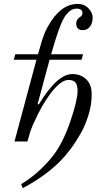

<svg xmlns="http://www.w3.org/2000/svg" viewBox="-20 -722 540 980"><path d="M50 -417 58 -445H174L181 -469Q189 -498 193.5 -513Q198 -528 206 -548.5Q214 -569 224 -586Q288 -702 377 -702Q410 -702 431.5 -679.5Q453 -657 453 -632Q453 -604 439 -586Q425 -568 402 -568Q386 -568 377.5 -577Q369 -586 369 -601Q369 -621 385 -633Q401 -641 401 -656Q401 -666 393.5 -672Q386 -678 373 -678Q358 -678 346 -672Q334 -666 319.5 -649Q305 -632 290.5 -597Q276 -562 259 -506L241 -445H404L396 -417H233L172 -191L178 -189Q272 -344 349 -344Q392 -344 420 -317.5Q448 -291 448 -240Q448 -189 432 -136Q416 -83 390.5 -38.5Q365 6 338.5 41Q312 76 285 103Q244 144 192 180Q140 216 96 238L88 218Q184 160 256 66Q304 1 340 -105.5Q376 -212 376 -257Q376 -288 365 -301Q354 -314 330 -314Q287 -314 230 -234Q200 -192 172 -136Q144 -80 134 -48L120 0H54L166 -417Z"/></svg>

Font: Old Standard TT
Style: Italic
Weight: 400
Italic angle: -15.2°
Designer: Alexey Kryukov <alexios@thessalonica.org.ru>
Version: Version 2.2